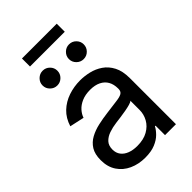

<svg xmlns="http://www.w3.org/2000/svg" viewBox="-254 -949 1056 1056"><g transform="rotate(-45 273.5 -421.0)"><path d="M226.1 11.2Q174.8 11.2 133.1 -7.8Q91.3 -26.9 66.9 -63.5Q42.5 -100.1 42.5 -152.8Q42.5 -199.2 60.5 -228Q78.6 -256.8 108.9 -273.2Q139.2 -289.6 176.5 -297.9Q213.9 -306.2 252.4 -311Q301.3 -317.9 331.3 -321.3Q361.3 -324.7 375.2 -332.8Q389.2 -340.8 389.2 -360.8V-364.3Q389.2 -396.5 376.2 -419.4Q363.3 -442.4 337.6 -455.1Q312 -467.8 274.9 -467.8Q236.8 -467.8 209 -455.6Q181.2 -443.4 164.3 -424.3Q147.5 -405.3 140.6 -384.3L56.2 -402.8Q71.3 -451.7 104 -482.7Q136.7 -513.7 180.7 -528.6Q224.6 -543.5 272.9 -543.5Q306.2 -543.5 341.6 -535.2Q377 -526.9 407.2 -506.3Q437.5 -485.8 456.3 -449.7Q475.1 -413.6 475.1 -358.4V0H390.1V-73.7H385.3Q376 -55.2 356.4 -35.4Q336.9 -15.6 304.9 -2.2Q272.9 11.2 226.1 11.2ZM240.2 -65.4Q289.6 -65.4 322.8 -84.2Q356 -103 372.6 -133.1Q389.2 -163.1 389.2 -196.8V-268.6Q383.8 -262.7 367.4 -258.1Q351.1 -253.4 329.3 -249.5Q307.6 -245.6 285.9 -242.7Q264.2 -239.7 248.5 -237.8Q217.3 -233.9 189.9 -224.4Q162.6 -214.8 146 -197Q129.4 -179.2 129.4 -148.4Q129.4 -121.6 143.6 -103Q157.7 -84.5 182.6 -75Q207.5 -65.4 240.2 -65.4ZM369.6 -611.8Q346.2 -611.8 329.1 -628.7Q312 -645.5 312 -669.4Q312 -692.9 329.1 -709.7Q346.2 -726.6 369.6 -726.6Q393.6 -726.6 410.4 -709.7Q427.2 -692.9 427.2 -669.4Q427.2 -645.5 410.4 -628.7Q393.6 -611.8 369.6 -611.8ZM164.6 -611.8Q141.1 -611.8 124 -628.7Q106.9 -645.5 106.9 -669.4Q106.9 -692.9 124 -709.7Q141.1 -726.6 164.6 -726.6Q188.5 -726.6 205.3 -709.7Q222.2 -692.9 222.2 -669.4Q222.2 -645.5 205.3 -628.7Q188.5 -611.8 164.6 -611.8ZM402.3 -854.5V-792H131.8V-854.5Z"/></g></svg>

Font: Inter 20pt
Style: Regular
Weight: 400
Version: Version 4.001;git-66647c0bb